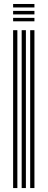

<svg xmlns="http://www.w3.org/2000/svg" viewBox="-20 -953 241 973"><path d="M133 0V-800H154.5V0ZM46.5 0V-800H68V0ZM89.8 0V-800H111.2V0ZM46.5 -915.2V-932.8H154.5V-915.2ZM46.5 -880V-897.8H154.5V-880ZM46.5 -845V-862.5H154.5V-845Z"/></svg>

Font: Big Shoulders Inline Display
Style: Bold
Weight: 700
Designer: Patric King
Foundry: XO Type Co
Version: Version 1.000